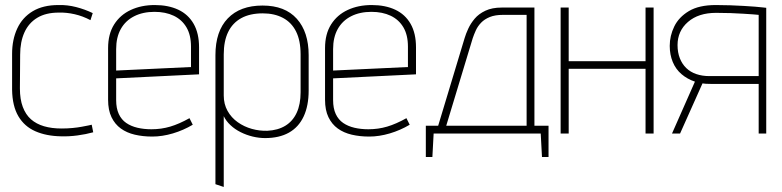

<svg xmlns="http://www.w3.org/2000/svg" viewBox="-20 -530 3104 762"><path d="M339 -450 348 -478Q317 -493 282 -502Q247 -511 212 -510Q151 -510 110 -485.5Q69 -461 48.5 -417Q28 -373 28 -316V-174Q29 -109 53 -68.5Q77 -28 120.5 -9Q164 10 222 11Q254 12 287.5 7.5Q321 3 350 -5L344 -35Q341 -34 330.5 -32Q320 -30 304.5 -27Q289 -24 268 -22Q247 -20 224 -20Q185 -20 154.5 -29Q124 -38 103 -56.5Q82 -75 70.5 -105.5Q59 -136 59 -179L60 -313Q60 -364 77 -401.5Q94 -439 128 -459.5Q162 -480 213 -480Q244 -481 276.5 -473.5Q309 -466 339 -450Z M441 -133V-219L770 -235V-342Q770 -398 748.5 -435.5Q727 -473 687.5 -491.5Q648 -510 594 -510Q541 -510 499 -490.5Q457 -471 433 -433Q409 -395 409 -339V-134Q409 -93 422.5 -65Q436 -37 459.5 -20Q483 -3 515 4.5Q547 12 584 12Q624 12 666 -0.5Q708 -13 745 -35L732 -61Q691 -38 655.5 -27.5Q620 -17 581 -17Q551 -17 525.5 -23Q500 -29 481 -42Q462 -55 451.5 -77.5Q441 -100 441 -133ZM738 -345V-264L441 -250V-335Q441 -382 459.5 -415Q478 -448 512.5 -465.5Q547 -483 593 -483Q637 -483 669.5 -467.5Q702 -452 720 -421.5Q738 -391 738 -345Z M1205 -171V-311Q1205 -403 1158 -455.5Q1111 -508 1022 -508Q933 -508 884 -457Q835 -406 835 -311V201L868 212V-69Q877 -50 894.5 -33.5Q912 -17 935 -5.5Q958 6 983 12Q1008 18 1032 18Q1088 18 1126.5 -3.5Q1165 -25 1185 -67.5Q1205 -110 1205 -171ZM1173 -314V-164Q1173 -116 1157.5 -82.5Q1142 -49 1112.5 -31Q1083 -13 1041 -11Q1010 -10 979.5 -18.5Q949 -27 923.5 -45Q898 -63 883 -90Q868 -117 868 -151V-314Q868 -367 885.5 -403Q903 -439 937.5 -458Q972 -477 1023 -477Q1069 -477 1103 -459Q1137 -441 1155 -405Q1173 -369 1173 -314Z M1302 -133V-219L1631 -235V-342Q1631 -398 1609.5 -435.5Q1588 -473 1548.5 -491.5Q1509 -510 1455 -510Q1402 -510 1360 -490.5Q1318 -471 1294 -433Q1270 -395 1270 -339V-134Q1270 -93 1283.5 -65Q1297 -37 1320.5 -20Q1344 -3 1376 4.5Q1408 12 1445 12Q1485 12 1527 -0.5Q1569 -13 1606 -35L1593 -61Q1552 -38 1516.5 -27.5Q1481 -17 1442 -17Q1412 -17 1386.5 -23Q1361 -29 1342 -42Q1323 -55 1312.5 -77.5Q1302 -100 1302 -133ZM1599 -345V-264L1302 -250V-335Q1302 -382 1320.5 -415Q1339 -448 1373.5 -465.5Q1408 -483 1454 -483Q1498 -483 1530.5 -467.5Q1563 -452 1581 -421.5Q1599 -391 1599 -345Z M2101 -31V-500H1971Q1933 -500 1906.5 -487.5Q1880 -475 1864 -456Q1848 -437 1838.5 -416.5Q1829 -396 1824 -379L1719 -31H1670V93H1696L1701 0H2126L2131 93H2157V-31ZM1751 -31 1856 -378Q1861 -393 1868.5 -409.5Q1876 -426 1889.5 -440Q1903 -454 1924 -462.5Q1945 -471 1976 -471H2070V-31Z M2542 -287H2237V-500H2205V0H2237V-257H2542V0H2574V-500H2542Z M2821 -510Q2754 -510 2714 -486Q2674 -462 2656 -425Q2638 -388 2638 -348Q2638 -313 2650 -284Q2662 -255 2685 -235.5Q2708 -216 2738 -206L2647 0H2679L2768 -199Q2772 -198 2781.5 -197.5Q2791 -197 2800.5 -197Q2810 -197 2814 -197H2991V0H3021V-499Q3019 -499 3007.5 -500.5Q2996 -502 2976.5 -503.5Q2957 -505 2932 -506.5Q2907 -508 2878.5 -509Q2850 -510 2821 -510ZM2795 -228Q2767 -228 2743.5 -236Q2720 -244 2703.5 -260Q2687 -276 2678 -299Q2669 -322 2669 -351Q2669 -407 2710.5 -443Q2752 -479 2822 -479Q2853 -479 2880.5 -478Q2908 -477 2930.5 -475.5Q2953 -474 2968.5 -473Q2984 -472 2991 -471V-228Z"/></svg>

Font: Advent Pro ExtraLight
Style: Regular
Weight: 250
Version: Version 3.000